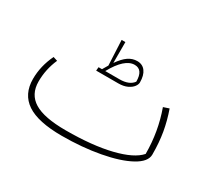

<svg xmlns="http://www.w3.org/2000/svg" viewBox="-114 -760 1071 972"><g transform="rotate(30 421.5 -274.0)"><path d="M774 -135Q774 -93 713 -59.5Q652 -26 549.5 -7Q447 12 329 12Q190 12 124.5 -32Q59 -76 59 -165Q59 -240 94 -313L119 -305Q90 -239 90 -168Q90 -93 148 -57.5Q206 -22 332 -22Q488 -22 595.5 -48.5Q703 -75 743 -121Q743 -251 700 -370L733 -381Q754 -321 764 -263Q774 -205 774 -135ZM537 -420Q537 -408 527 -394.5Q517 -381 496 -371Q475 -361 444 -361H315L317 -382H337Q338 -384 356 -414L349 -560H371V-438Q396 -474 420 -490.5Q444 -507 472 -507Q503 -507 520 -484Q537 -461 537 -420ZM519 -414Q519 -484 470 -484Q412 -484 356 -382H439Q496 -382 519 -414Z"/></g></svg>

Font: FiraGO UltraLight
Style: Italic
Weight: 200
Italic angle: -8°
Designer: bBox Type GmbH
Foundry: bBox Type GmbH
Version: Version 1.001